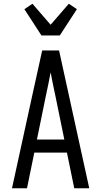

<svg xmlns="http://www.w3.org/2000/svg" viewBox="-20 -1004 540 1024"><path d="M44 0 151 -490 205 -735H295L456 0H376L337 -190H163L124 0ZM177 -260H323L276 -490Q269 -522 262.5 -554Q256 -586 250 -618Q244 -586 237.5 -554Q231 -522 224 -490ZM201 -815 110 -955 153 -984 250 -872 347 -984 390 -955 299 -815Z"/></svg>

Font: Iosevka Term
Style: Regular
Weight: 400
Monospace: yes
Designer: Belleve Invis
Foundry: Belleve Invis
Version: Version 30.0.1